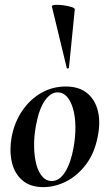

<svg xmlns="http://www.w3.org/2000/svg" viewBox="-20 -754 448 788"><path d="M158 14Q103 14 70.5 -15Q38 -44 28 -91Q18 -138 28 -193Q40 -254 72 -300.5Q104 -347 150 -373Q196 -399 249 -399Q305 -399 338 -371.5Q371 -344 382 -297.5Q393 -251 381 -193Q368 -125 332.5 -78.5Q297 -32 251 -9Q205 14 158 14ZM192 -11Q224 -11 247.5 -48.5Q271 -86 282 -149Q290 -194 289.5 -234.5Q289 -275 280 -307Q271 -339 255 -357Q239 -375 216 -375Q188 -375 164 -341Q140 -307 127 -236Q119 -191 120 -150Q121 -109 129.5 -78Q138 -47 154 -29Q170 -11 192 -11ZM254 -475 193 -727Q192 -733 206 -734Q220 -735 239 -732.5Q258 -730 272.5 -725.5Q287 -721 287 -716L263 -476Q263 -474 258.5 -473Q254 -472 254 -475Z"/></svg>

Font: Cormorant Infant Light
Style: Italic
Weight: 300
Italic angle: -10°
Designer: Christian Thalmann (Catharsis Fonts)
Foundry: Catharsis Fonts
Version: Version 4.001